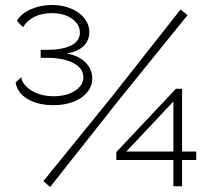

<svg xmlns="http://www.w3.org/2000/svg" viewBox="-20 -751 850 774"><path d="M196 -327Q133 -327 91 -352Q49 -377 43 -419L66 -440Q67 -426 77.5 -412Q88 -398 105 -387Q122 -376 145.5 -369.5Q169 -363 196 -363Q221 -363 243 -368.5Q265 -374 281 -384Q297 -394 306.5 -408Q316 -422 316 -439Q316 -476 275.5 -497Q235 -518 167 -518H144V-550H167Q231 -550 266.5 -567.5Q302 -585 302 -620Q302 -638 293 -652Q284 -666 269 -676.5Q254 -687 233.5 -692.5Q213 -698 190 -698Q148 -698 117.5 -682.5Q87 -667 73 -641L48 -667Q65 -696 104 -713.5Q143 -731 190 -731Q222 -731 249.5 -722.5Q277 -714 297 -699.5Q317 -685 328.5 -665Q340 -645 340 -622Q340 -553 250 -535Q297 -527 324.5 -499.5Q352 -472 352 -434Q352 -410 339.5 -390Q327 -370 306 -356Q285 -342 256.5 -334.5Q228 -327 196 -327ZM679 0V-106H449V-138L689 -393H714V-140H771V-106H714V0ZM489 -140H679V-342ZM155 -21 434 -365 708 -713 736 -690 457 -345 182 3Z"/></svg>

Font: Oxford Sans
Style: Regular
Weight: 300
Designer: Matt McInerney, Pablo Impallari, Rodrigo Fuenzalida
Foundry: Matt McInerney, Pablo Impallari, Rodrigo Fuenzalida
Version: Version 3.000g; ttfautohint (v1.5) -l 8 -r 28 -G 28 -x 14 -D